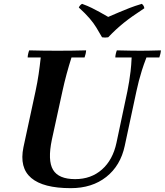

<svg xmlns="http://www.w3.org/2000/svg" viewBox="-20 -964 857 999"><path d="M348 15Q205 15 142.5 -38Q80 -91 102 -198L165 -490Q175 -537 181 -578Q187 -619 192 -665H124Q124 -673 126.5 -684Q129 -695 132 -702Q166 -701 205.5 -700.5Q245 -700 279 -700Q314 -700 353.5 -700.5Q393 -701 428 -702Q428 -695 425.5 -684Q423 -673 420 -665H352Q338 -621 326.5 -578.5Q315 -536 305 -490L250 -238Q227 -129 256 -80.5Q285 -32 371 -32Q454 -32 510.5 -82Q567 -132 586 -221L643 -490Q648 -516 652 -540Q656 -564 659.5 -593.5Q663 -623 665 -665H580Q580 -673 582.5 -684Q585 -695 588 -702Q628 -701 660.5 -700.5Q693 -700 712 -700Q729 -700 755.5 -700.5Q782 -701 817 -702Q817 -695 814.5 -684Q812 -673 809 -665H742Q727 -626 718 -597Q709 -568 702.5 -543Q696 -518 690 -490L629 -205Q607 -102 533 -43.5Q459 15 348 15ZM718 -944Q723 -940 726.5 -934.5Q730 -929 731 -921Q696 -898 670.5 -880Q645 -862 624.5 -845.5Q604 -829 584.5 -811Q565 -793 543 -770Q526 -767 511 -770Q495 -798 481 -821Q467 -844 446 -868.5Q425 -893 390 -925Q396 -938 407 -944Q437 -933 458 -922.5Q479 -912 499 -901Q519 -890 543 -876Q573 -889 599 -900Q625 -911 653 -922Q681 -933 718 -944Z"/></svg>

Font: Poltawski Nowy SemiBold
Style: Italic
Weight: 600
Italic angle: -12°
Version: Version 1.001;gftools[0.9.25]